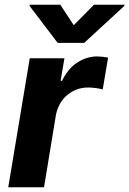

<svg xmlns="http://www.w3.org/2000/svg" viewBox="-20 -792 546 812"><path d="M336.3 -610.8H223.7L105.1 -767L105.8 -772H235.1L291.9 -685.4L377.5 -772H506.4L505.7 -767ZM166.2 0H14.9L105.8 -545.5H252.5L236.5 -450.3H242.2Q268.5 -503.2 307.5 -528.1Q347.3 -553.3 390.6 -553.3Q413 -553.3 437.1 -548.3L414.4 -413.7Q402.7 -417.3 385.3 -419.6Q367.9 -421.9 351.6 -421.9Q305.8 -421.9 268.1 -393.1Q230.1 -364.3 217 -308.6Z"/></svg>

Font: Linik Sans
Style: Bold Italic
Weight: 700
Italic angle: 9°
Designer: Fonts by Rasmus Andersson / Changes by Cristiano Sobral with parts from Marc Monis
Foundry: rsms
Version: Version 3.020; ttfautohint (v1.6)